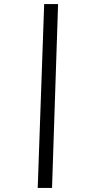

<svg xmlns="http://www.w3.org/2000/svg" viewBox="-20 -822 455 952"><path d="M167 110 199 -802H268L238 110Z"/></svg>

Font: Literata 18pt Medium
Style: Italic
Weight: 500
Italic angle: -2°
Designer: Latin by Veronika Burian and Jose Scaglione. Greek by Irene Vlachou. Cyrillic by Vera Evstafieva
Foundry: TypeTogether
Version: Version 3.103;gftools[0.9.29]